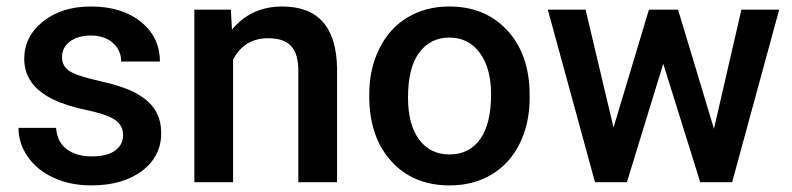

<svg xmlns="http://www.w3.org/2000/svg" viewBox="-20 -558 2425 588"><path d="M356.9 -143.6Q356.9 -175.3 330.8 -191.9Q304.7 -208.5 244.1 -221.2Q183.6 -233.9 143.1 -253.4Q54.2 -296.4 54.2 -377.9Q54.2 -446.3 111.8 -492.2Q169.4 -538.1 258.3 -538.1Q353 -538.1 411.4 -491.2Q469.7 -444.3 469.7 -369.6H351.1Q351.1 -403.8 325.7 -426.5Q300.3 -449.2 258.3 -449.2Q219.2 -449.2 194.6 -431.2Q169.9 -413.1 169.9 -382.8Q169.9 -355.5 192.9 -340.3Q215.8 -325.2 285.6 -309.8Q355.5 -294.4 395.3 -273.2Q435.1 -252 454.3 -222.2Q473.6 -192.4 473.6 -149.9Q473.6 -78.6 414.6 -34.4Q355.5 9.8 259.8 9.8Q194.8 9.8 144 -13.7Q93.3 -37.1 64.9 -78.1Q36.6 -119.1 36.6 -166.5H151.9Q154.3 -124.5 183.6 -101.8Q212.9 -79.1 261.2 -79.1Q308.1 -79.1 332.5 -96.9Q356.9 -114.7 356.9 -143.6Z M687 -528.3 690.4 -467.3Q749 -538.1 844.2 -538.1Q1009.3 -538.1 1012.2 -349.1V0H893.6V-342.3Q893.6 -392.6 871.8 -416.7Q850.1 -440.9 800.8 -440.9Q729 -440.9 693.8 -376V0H575.2V-528.3Z M1110.8 -269Q1110.8 -346.7 1141.6 -408.9Q1172.4 -471.2 1228 -504.6Q1283.7 -538.1 1356 -538.1Q1462.9 -538.1 1529.5 -469.2Q1596.2 -400.4 1601.6 -286.6L1602.1 -258.8Q1602.1 -180.7 1572 -119.1Q1542 -57.6 1486.1 -23.9Q1430.2 9.8 1356.9 9.8Q1245.1 9.8 1178 -64.7Q1110.8 -139.2 1110.8 -263.2ZM1229.5 -258.8Q1229.5 -177.2 1263.2 -131.1Q1296.9 -85 1356.9 -85Q1417 -85 1450.4 -131.8Q1483.9 -178.7 1483.9 -269Q1483.9 -349.1 1449.5 -396Q1415 -442.9 1356 -442.9Q1297.9 -442.9 1263.7 -396.7Q1229.5 -350.6 1229.5 -258.8Z M2166.5 -163.6 2250.5 -528.3H2366.2L2222.2 0H2124.5L2011.2 -362.8L1899.9 0H1802.2L1657.7 -528.3H1773.4L1858.9 -167.5L1967.3 -528.3H2056.6Z"/></svg>

Font: Shabnam Medium FD
Style: Medium-FD
Weight: 500
Foundry: DejaVu fonts team - Redesigned by Saber Rastikerdar - Based on Vazir font
Version: Version 5.0.0